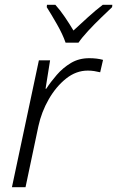

<svg xmlns="http://www.w3.org/2000/svg" viewBox="-20 -785 491 805"><path d="M30 0 143 -532H190L171 -413H174Q192 -441 218 -471Q244 -501 277.5 -521Q311 -541 354 -541Q387 -541 412 -534L400 -482Q388 -485 375 -487Q362 -489 348 -489Q299 -489 257 -455.5Q215 -422 184.5 -369Q154 -316 141 -256L87 0ZM255 -606Q243 -641 219 -683Q195 -725 176 -755L177 -765H212Q232 -743 252 -713.5Q272 -684 288 -657Q317 -684 349 -713Q381 -742 411 -765H451L450 -755Q431 -737 403.5 -710.5Q376 -684 350 -656Q324 -628 309 -606Z"/></svg>

Font: Noto Sans Light
Style: Italic
Weight: 300
Italic angle: -12°
Designer: Monotype Design Team
Foundry: Monotype Imaging Inc.
Version: Version 2.013; ttfautohint (v1.8.4.7-5d5b)